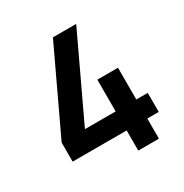

<svg xmlns="http://www.w3.org/2000/svg" viewBox="-167 -851 941 982"><g transform="rotate(-30 304.0 -360.0)"><path d="M491 0V-119H558.5V-231.5H491V-419H369V-231.5H187.5L418 -720H280.5L50 -231.5V-119H369V0Z"/></g></svg>

Font: Hauora
Style: Bold
Weight: 700
Designer: Wayne Shih
Foundry: WCYS
Version: Version 1.001;hotconv 1.0.109;makeotfexe 2.5.65596